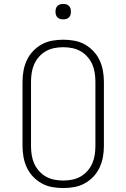

<svg xmlns="http://www.w3.org/2000/svg" viewBox="-20 -944 640 972"><path d="M300 8Q272 8 244 3Q216 -2 191.5 -15.5Q167 -29 147.5 -49.5Q128 -70 116 -95.5Q104 -121 99 -149Q94 -177 94 -205V-530Q94 -558 99 -586Q104 -614 116 -639.5Q128 -665 147.5 -685.5Q167 -706 191.5 -719.5Q216 -733 244 -738Q272 -743 300 -743Q328 -743 356 -738Q384 -733 408.5 -719.5Q433 -706 452.5 -685.5Q472 -665 484 -639.5Q496 -614 501 -586Q506 -558 506 -530V-205Q506 -177 501 -149Q496 -121 484 -95.5Q472 -70 452.5 -49.5Q433 -29 408.5 -15.5Q384 -2 356 3Q328 8 300 8ZM300 -30Q323 -30 345.5 -34.5Q368 -39 387.5 -50Q407 -61 422.5 -78.5Q438 -96 447 -116.5Q456 -137 459.5 -159.5Q463 -182 463 -205V-530Q463 -553 459.5 -575.5Q456 -598 447 -618.5Q438 -639 422.5 -656.5Q407 -674 387.5 -685Q368 -696 345.5 -700.5Q323 -705 300 -705Q277 -705 254.5 -700.5Q232 -696 212.5 -685Q193 -674 177.5 -656.5Q162 -639 153 -618.5Q144 -598 140.5 -575.5Q137 -553 137 -530V-205Q137 -182 140.5 -159.5Q144 -137 153 -116.5Q162 -96 177.5 -78.5Q193 -61 212.5 -50Q232 -39 254.5 -34.5Q277 -30 300 -30ZM300 -846Q292 -846 284.5 -848Q277 -850 271 -856Q265 -862 263 -869.5Q261 -877 261 -885Q261 -893 263 -900.5Q265 -908 271 -914Q277 -920 284.5 -922Q292 -924 300 -924Q308 -924 315.5 -922Q323 -920 329 -914Q335 -908 337 -900.5Q339 -893 339 -885Q339 -877 337 -869.5Q335 -862 329 -856Q323 -850 315.5 -848Q308 -846 300 -846Z"/></svg>

Font: Iosevka Etoile Extralight
Style: Regular
Weight: 200
Designer: Belleve Invis
Foundry: Belleve Invis
Version: Version 22.1.2; ttfautohint (v1.8.4)